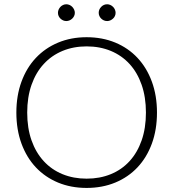

<svg xmlns="http://www.w3.org/2000/svg" viewBox="-20 -894 832 921"><path d="M58.5 0ZM733 -354Q733 -272 708.5 -205.2Q684 -138.5 639.5 -91.2Q595 -44 532.8 -18.2Q470.5 7.5 395.5 7.5Q320.5 7.5 258.5 -18.2Q196.5 -44 152 -91.2Q107.5 -138.5 83 -205.2Q58.5 -272 58.5 -354Q58.5 -435.5 83 -502.2Q107.5 -569 152 -616.2Q196.5 -663.5 258.5 -689.5Q320.5 -715.5 395.5 -715.5Q470.5 -715.5 532.8 -689.8Q595 -664 639.5 -616.5Q684 -569 708.5 -502.2Q733 -435.5 733 -354ZM680 -354Q680 -428 659.5 -487Q639 -546 601.5 -587Q564 -628 511.5 -649.8Q459 -671.5 395.5 -671.5Q332.5 -671.5 280 -649.8Q227.5 -628 189.8 -587Q152 -546 131.2 -487Q110.5 -428 110.5 -354Q110.5 -279.5 131.2 -220.8Q152 -162 189.8 -121Q227.5 -80 280 -58.5Q332.5 -37 395.5 -37Q459 -37 511.5 -58.5Q564 -80 601.5 -121Q639 -162 659.5 -220.8Q680 -279.5 680 -354ZM339 -832.5Q339 -824.5 335.5 -817.2Q332 -810 326.5 -804.8Q321 -799.5 313.5 -796.2Q306 -793 298 -793Q290 -793 282.8 -796.2Q275.5 -799.5 270 -804.8Q264.5 -810 261.2 -817.2Q258 -824.5 258 -832.5Q258 -840.5 261.2 -848Q264.5 -855.5 270 -861.2Q275.5 -867 282.8 -870.2Q290 -873.5 298 -873.5Q306 -873.5 313.5 -870.2Q321 -867 326.5 -861.2Q332 -855.5 335.5 -848Q339 -840.5 339 -832.5ZM534.5 -832.5Q534.5 -824.5 531.2 -817.2Q528 -810 522.2 -804.8Q516.5 -799.5 509.2 -796.2Q502 -793 494 -793Q485.5 -793 478.2 -796.2Q471 -799.5 465.5 -804.8Q460 -810 456.8 -817.2Q453.5 -824.5 453.5 -832.5Q453.5 -849 465.5 -861.2Q477.5 -873.5 494 -873.5Q502 -873.5 509.2 -870.2Q516.5 -867 522.2 -861.2Q528 -855.5 531.2 -848Q534.5 -840.5 534.5 -832.5Z"/></svg>

Font: Lato Light
Style: Regular
Weight: 300
Designer: Lukasz Dziedzic
Foundry: tyPoland Lukasz Dziedzic
Version: Version 2.007; 2014-02-27